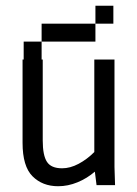

<svg xmlns="http://www.w3.org/2000/svg" viewBox="-20 -645 478 669"><path d="M182.6 3.9Q127.9 3.9 93.3 -30.8Q58.6 -65.4 58.6 -147.5V-437.5H128.9V-155.3Q128.9 -103.5 143.6 -81.1Q158.2 -58.6 196.3 -58.6Q224.6 -58.6 253.9 -74.2Q283.2 -89.8 308.6 -115.2V-437.5H378.9V-63.5L380.9 0H316.4L310.5 -46.9Q283.2 -23.4 250 -9.8Q216.8 3.9 182.6 3.9ZM250 -562.5V-500H187.5V-562.5ZM375 -625V-562.5H312.5V-625ZM312.5 -562.5V-500H250V-562.5ZM187.5 -562.5V-500H125V-562.5ZM125 -500V-437.5H62.5V-500Z"/></svg>

Font: Sudo Variable
Style: Regular
Weight: 400
Monospace: yes
Designer: Jens Kutilek
Foundry: Jens Kutilek
Version: Version 0.040